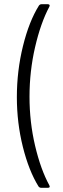

<svg xmlns="http://www.w3.org/2000/svg" viewBox="-20 -784 298 911"><path d="M163 101Q117 27 88.5 -87Q60 -201 60 -323Q60 -448 89 -565.5Q118 -683 165 -758Q170 -764 177 -764H207Q213 -764 215 -760.5Q217 -757 214 -752Q173 -675 146.5 -560.5Q120 -446 120 -325Q120 -205 146.5 -92.5Q173 20 214 95Q216 99 216 101Q216 107 207 107H175Q168 107 163 101Z"/></svg>

Font: Barlow Light
Style: Regular
Weight: 300
Designer: Jeremy Tribby
Foundry: Tribby Type
Version: Version 1.422